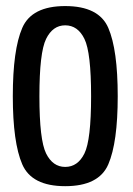

<svg xmlns="http://www.w3.org/2000/svg" viewBox="-20 -623 447 646"><path d="M199.3 3.4Q312.7 3.4 344.4 -70.1Q376.1 -143.5 376.1 -299.3Q376.1 -455.7 344.4 -529.1Q312.7 -602.6 199.3 -602.6Q86.7 -602.6 54.9 -529.1Q23.1 -455.7 23.1 -299.3Q23.1 -143.5 54.9 -70.1Q86.7 3.4 199.3 3.4ZM199.3 -61.4Q157.6 -61.4 135.1 -106.7Q112.6 -152.1 112.6 -299.1Q112.6 -446.5 135.1 -492.1Q157.6 -537.8 199.3 -537.8Q241.8 -537.8 264.1 -492.1Q286.5 -446.5 286.5 -299.1Q286.5 -152.1 264.1 -106.7Q241.8 -61.4 199.3 -61.4Z"/></svg>

Font: Anybody Thin Condensed
Style: Regular
Weight: 100
Width: 3
Version: Version 1.113;gftools[0.9.25]